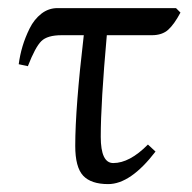

<svg xmlns="http://www.w3.org/2000/svg" viewBox="-20 -449 482 481"><path d="M124 -428.7Q124 -428.7 420.9 -428.7L432.1 -417.5Q416.5 -388.2 401.4 -374.5Q386.2 -360.8 360.4 -360.8H247.6Q232.4 -191.4 232.4 -106.4Q232.4 -40.5 263.7 -40.5Q304.7 -40.5 350.6 -86.9L369.6 -69.3Q307.1 12.2 251 12.2Q208 12.2 188.2 -9Q168.5 -30.3 168.5 -83.5Q168.5 -178.2 189.9 -360.8H134.3Q98.6 -360.8 83.5 -345.9Q68.4 -331.1 49.8 -283.2L26.9 -288.1Q29.8 -310.5 36.4 -332.8Q43 -355 54.2 -377.7Q65.4 -400.4 83.5 -414.6Q101.6 -428.7 124 -428.7Z"/></svg>

Font: Libertinage
Style: l
Weight: 400
Designer: OSP
Foundry: OSP
Version: Version 1.0; 2008; OFL relea